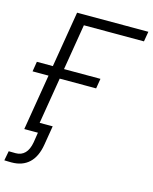

<svg xmlns="http://www.w3.org/2000/svg" viewBox="-141 -816 881 1108"><g transform="rotate(15 299.5 -261.5)"><path d="M605 -727.5 594.7 -667.5H235.8L125.5 0H58.6L179.2 -727.5ZM18.6 -334 28.3 -393.6H408.2L398.4 -334ZM37.1 205.1Q25.9 205.1 15.1 204.8Q4.4 204.6 -5.9 204.1L4.9 147Q15.1 147 25.6 147.2Q36.1 147.5 46.9 147.5Q80.1 147.5 101.6 125.7Q123 104 130.9 59.1L140.1 0H98.6L107.9 -57.6H212.9L193.8 57.6Q181.6 130.9 141.8 168Q102.1 205.1 37.1 205.1Z"/></g></svg>

Font: Inter 28pt Light
Style: Italic
Weight: 300
Italic angle: -9.3988°
Designer: Rasmus Andersson
Foundry: rsms
Version: Version 4.001;git-66647c0bb